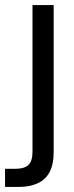

<svg xmlns="http://www.w3.org/2000/svg" viewBox="-48 -522 294 762"><path d="M-28 220V148H11Q49 148 65 132.5Q81 117 81 80V-502H165V82Q165 130 149 160.5Q133 191 101.5 205.5Q70 220 24 220Z"/></svg>

Font: DM Sans 16pt
Style: Regular
Weight: 400
Version: Version 4.004;gftools[0.9.30]